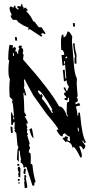

<svg xmlns="http://www.w3.org/2000/svg" viewBox="-20 -884 497 1013"><path d="M48.8 -588.9 53.7 -589.8 52.7 -603.5H47.9ZM396.5 -191.4 394.5 -210H389.6L391.6 -191.4ZM50.8 -253.9 55.7 -254.9 53.7 -268.6 49.8 -267.6ZM253.9 -288.1 258.8 -289.1 257.8 -293Q252.9 -299.8 252 -304.7L256.8 -305.7Q199.2 -407.2 181.6 -407.2H180.7V-399.4Q189.5 -383.8 194.3 -383.8H195.3Q195.3 -387.7 199.2 -387.7Q204.1 -379.9 205.1 -376Q201.2 -368.2 201.2 -363.3Q218.8 -346.7 253.9 -288.1ZM323.2 -547.9 321.3 -562.5 317.4 -561.5 318.4 -547.9ZM325.2 -576.2 334 -577.1V-586.9Q325.2 -584 325.2 -577.1ZM366.2 -743.2 364.3 -761.7 374 -762.7 376 -744.1ZM76.2 84 75.2 79.1 85 78.1V83ZM74.2 70.3V60.5L83 59.6L84 69.3ZM115.2 108.4H110.4L107.4 76.2Q107.4 71.3 112.3 71.3Q111.3 67.4 108.4 67.4H107.4L109.4 39.1Q119.1 39.1 119.1 48.8Q119.1 51.8 115.2 52.7Q124 93.8 124 100.6Q124 107.4 115.2 108.4ZM113.3 34.2H111.3Q104.5 34.2 103.5 25.4Q106.4 18.6 106.4 10.7V6.8L115.2 5.9L116.2 10.7ZM78.1 50.8 76.2 31.2Q76.2 28.3 80.1 27.3Q74.2 16.6 73.2 4.9Q74.2 -4.9 82 -4.9L87.9 3.9L86.9 49.8ZM72.3 -8.8 71.3 -18.6 81.1 -19.5 82 -9.8ZM157.2 -156.2Q146.5 -156.2 134.8 -201.2L143.6 -206.1L148.4 -207Q157.2 -161.1 157.2 -156.2ZM38.1 -182.6 35.2 -215.8H44.9L47.9 -183.6ZM374 -547.9 373 -569.3Q373 -582 376 -585.9Q368.2 -614.3 365.2 -654.3L374 -655.3Q374 -628.9 383.8 -595.7L382.8 -572.3L383.8 -548.8ZM70.3 -669.9H60.5L58.6 -688.5H68.4ZM151.4 95.7 119.1 -3.9H115.2L105.5 2Q100.6 -24.4 90.8 -24.4Q88.9 -24.4 88.9 -40Q88.9 -43 92.8 -43.9Q87.9 -43.9 84 -88.9H79.1V-33.2L75.2 -32.2Q74.2 -41 70.3 -41H69.3Q71.3 -106.4 78.1 -107.4L72.3 -116.2L66.4 -180.7L55.7 -194.3Q55.7 -198.2 60.5 -199.2Q59.6 -203.1 56.6 -203.1H55.7L57.6 -226.6L56.6 -240.2Q48.8 -240.2 48.8 -230.5V-225.6H39.1L38.1 -290L43 -291Q43 -288.1 48.8 -272.5L53.7 -273.4L48.8 -328.1Q47.9 -338.9 43 -346.7L46.9 -356.4L31.2 -373Q29.3 -396.5 29.3 -418Q29.3 -444.3 32.2 -466.8Q24.4 -477.5 24.4 -514.6Q24.4 -540 28.3 -564.5Q27.3 -568.4 23.4 -568.4Q23.4 -616.2 30.3 -648.4Q36.1 -645.5 44.9 -645.5H48.8Q48.8 -637.7 45.9 -630.9Q52.7 -632.8 58.6 -636.7L64.5 -627.9Q60.5 -618.2 60.5 -613.3H61.5Q70.3 -613.3 71.3 -600.6H76.2V-608.4Q76.2 -624 83 -625L78.1 -633.8Q78.1 -643.6 85.9 -643.6Q95.7 -643.6 96.7 -635.7Q91.8 -634.8 91.8 -630.9Q102.5 -629.9 102.5 -618.2Q102.5 -609.4 99.6 -603.5L104.5 -594.7L101.6 -570.3Q245.1 -408.2 292 -322.3H293.9Q315.4 -322.3 334 -269.5L337.9 -270.5Q337.9 -275.4 332 -283.2V-309.6Q332 -343.8 335.9 -344.7Q344.7 -345.7 344.7 -352.5L343.8 -368.2H338.9Q338.9 -363.3 335 -353.5Q326.2 -357.4 321.3 -357.4L320.3 -366.2L330.1 -367.2L329.1 -372.1L318.4 -384.8V-394.5Q327.1 -394.5 327.1 -399.4Q316.4 -414.1 315.4 -421.9L324.2 -422.9L331.1 -404.3L335.9 -405.3V-407.2Q335.9 -413.1 342.8 -423.8V-428.7Q333 -438.5 331.1 -460.9L322.3 -455.1H317.4L311.5 -514.6L321.3 -515.6L325.2 -469.7H330.1L323.2 -543.9L314.5 -538.1H309.6L304.7 -593.8L319.3 -594.7Q316.4 -621.1 303.7 -621.1H302.7L301.8 -658.2Q301.8 -700.2 309.6 -701.2H314.5L315.4 -687.5Q329.1 -687.5 335.9 -716.8L340.8 -717.8Q346.7 -717.8 361.3 -691.4L359.4 -668L371.1 -529.3Q375 -490.2 385.7 -469.7L384.8 -439.5Q384.8 -430.7 389.6 -377Q389.6 -372.1 384.8 -372.1Q390.6 -363.3 390.6 -355.5Q390.6 -344.7 377.9 -343.8L378.9 -334L383.8 -335Q392.6 -339.8 397.5 -340.8Q401.4 -334 403.3 -327.1Q387.7 -326.2 379.9 -320.3Q386.7 -304.7 388.7 -274.4L393.6 -275.4L392.6 -289.1L401.4 -290L403.3 -275.4Q413.1 -164.1 433.6 -133.8L424.8 -128.9Q419.9 -137.7 418.9 -142.6L415 -141.6V-136.7L430.7 -115.2Q425.8 -95.7 418.9 -95.7Q410.2 -113.3 403.3 -113.3L398.4 -112.3L399.4 -107.4Q412.1 -75.2 412.1 -60.5Q412.1 -52.7 404.3 -52.7Q377 -109.4 366.2 -109.4V-107.4Q366.2 -104.5 362.3 -104.5Q359.4 -130.9 331.1 -138.7Q331.1 -134.8 327.1 -133.8L311.5 -151.4L310.5 -156.2Q324.2 -157.2 324.2 -165V-166Q337.9 -163.1 338.9 -158.2Q335 -149.4 335 -144.5L344.7 -140.6H349.6L347.7 -164.1H346.7Q336.9 -164.1 323.2 -180.7Q310.5 -178.7 310.5 -168V-165H305.7Q296.9 -165 279.3 -195.3V-199.2L288.1 -200.2Q287.1 -210.9 225.6 -283.2L156.2 -379.9Q111.3 -460.9 111.3 -464.8L106.4 -463.9L108.4 -435.5Q108.4 -422.9 105.5 -421.9Q111.3 -412.1 119.1 -380.9H109.4L108.4 -394.5L103.5 -393.6Q107.4 -353.5 108.4 -292L119.1 -274.4L110.4 -268.6Q126 -247.1 127 -232.4H118.2L125 -209H120.1L125 -200.2Q122.1 -192.4 122.1 -187.5V-185.5Q127 -177.7 127.9 -172.9L123 -171.9L136.7 -127L132.8 -117.2Q137.7 -108.4 138.7 -103.5Q131.8 -89.8 131.8 -81.1V-79.1Q140.6 -79.1 141.6 -70.8Q142.6 -62.5 142.6 -52.7L141.6 -19.5Q150.4 -19.5 151.4 -11.7Q156.2 40 168 75.2Q161.1 76.2 161.1 88.9V94.7ZM198.2 -690.4 136.7 -730.5 130.9 -726.6 127 -731.4 132.8 -735.4 129.9 -738.3Q101.6 -749 89.8 -758.8Q73.2 -767.6 73.2 -771.5V-772.5L66.4 -779.3H47.9Q36.1 -793 36.1 -800.8Q36.1 -802.7 38.1 -803.7Q39.1 -802.7 43 -802.7Q30.3 -828.1 30.3 -839.8Q30.3 -849.6 38.1 -849.6Q42 -849.6 49.8 -842.8L55.7 -854.5L63.5 -852.5Q60.5 -850.6 60.5 -847.7Q60.5 -845.7 66.4 -839.8Q72.3 -834 75.2 -834Q77.1 -834 80.1 -835.9L69.3 -846.7Q76.2 -852.5 79.1 -852.5Q83 -852.5 86.9 -847.7L94.7 -864.3L97.7 -862.3Q97.7 -852.5 98.6 -851.6L105.5 -843.8L102.5 -841.8L104.5 -838.9L114.3 -844.7L127.9 -830.1Q123 -827.1 117.2 -827.1Q148.4 -793 154.3 -772.5L162.1 -769.5Q172.9 -756.8 181.6 -743.2Q186.5 -739.3 190.4 -739.3Q193.4 -739.3 198.2 -741.2L220.7 -708L213.9 -704.1Q210 -709 205.1 -709Q203.1 -709 195.3 -704.1L204.1 -695.3Z"/></svg>

Font: Blackcraft
Style: Regular
Weight: 400
Designer: GGBotNet
Foundry: GGBotNet
Version: 1.00